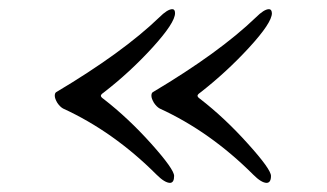

<svg xmlns="http://www.w3.org/2000/svg" viewBox="-20 -420 716 421"><path d="M103 -217.8Q249 -304.7 329.1 -381.8Q347.2 -399.9 357.9 -399.9Q363.8 -399.9 363.8 -391.1Q363.8 -370.1 314.5 -315.9Q265.1 -261.7 207 -216.8Q201.2 -212.9 201.2 -210Q201.2 -207 207 -203.1Q261.2 -161.1 311.5 -105Q361.8 -48.8 361.8 -34.2Q361.8 -19.5 353 -19Q341.3 -19 323.2 -37.1Q229 -131.3 118.2 -182.1Q111.3 -186 105.5 -194.8Q100.1 -204.1 100.1 -210Q100.1 -215.8 103 -217.8ZM314.9 -217.8Q460.9 -304.7 541 -381.8Q559.1 -399.9 569.8 -399.9Q575.7 -399.9 576.2 -391.1Q576.2 -370.1 526.4 -315.9Q476.6 -261.7 418.9 -216.8Q413.1 -212.9 413.1 -210Q413.1 -207 418.9 -203.1Q473.1 -161.1 523.4 -105Q574.2 -48.8 574.2 -34.2Q574.2 -19.5 564.9 -19Q553.2 -19 535.2 -37.1Q440.9 -131.3 330.1 -182.1Q323.2 -186 317.4 -194.8Q312 -204.1 312 -210Q312 -215.8 314.9 -217.8Z"/></svg>

Font: EBGaramond
Style: Regular
Weight: 400
Version: Version 000.012g